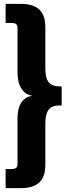

<svg xmlns="http://www.w3.org/2000/svg" viewBox="-20 -808 350 987"><path d="M70 -439V-665Q70 -690 42 -690H9V-788H89Q213 -788 213 -671V-456Q213 -407 230 -385.5Q247 -364 286 -364H297V-266H286Q247 -266 230 -244Q213 -222 213 -175V42Q213 159 89 159H9V61H42Q70 61 70 36V-200Q70 -252 90.5 -282Q111 -312 147 -315Q70 -330 70 -439Z"/></svg>

Font: Teko Semibold
Style: Regular
Weight: 600
Designer: Manushi Parikh, Jonny Pinhorn
Foundry: Indian Type Foundry
Version: Version 1.105;PS 1.0;hotconv 1.0.78;makeotf.lib2.5.61930; tt